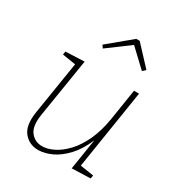

<svg xmlns="http://www.w3.org/2000/svg" viewBox="-181 -893 959 1025"><g transform="rotate(30 298.0 -381.0)"><path d="M206 7Q149 8 114.5 -33.5Q80 -75 94 -163L146 -488L64 -501L67 -521L183 -526L125 -165Q113 -89 140 -55Q167 -21 211 -21Q244 -21 281.5 -39.5Q319 -58 355 -96Q391 -134 418.5 -193Q446 -252 459 -332L489 -523H520L443 -35L526 -22L523 -2L408 2L438 -188Q408 -118 368 -75.5Q328 -33 286 -13.5Q244 6 206 7ZM232 -635 220 -652 361 -769H382L491 -652L473 -635L367 -735Z"/></g></svg>

Font: Bitter ExtraLight
Style: Italic
Weight: 200
Italic angle: -9°
Designer: Sol Matas, and Bitter project Authors
Foundry: Sol Matas
Version: Version 2.001